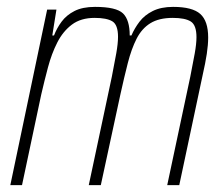

<svg xmlns="http://www.w3.org/2000/svg" viewBox="-20 -538 647 558"><path d="M10 0 117 -510H144L132 -435H137Q145 -456 159 -475Q173 -494 196.5 -506Q220 -518 256 -518Q318 -518 337.5 -499Q357 -480 357 -435H362Q371 -456 385.5 -475Q400 -494 424 -506Q448 -518 483 -518Q539 -518 562 -497.5Q585 -477 585 -429Q585 -408 581 -381.5Q577 -355 569 -320L501 0H466L533 -315Q541 -355 546 -383Q551 -411 551 -430Q551 -465 534.5 -475.5Q518 -486 482 -486Q442 -486 417 -470.5Q392 -455 377 -425.5Q362 -396 351.5 -355Q341 -314 330 -264L273 0H238L305 -315Q313 -355 318 -383.5Q323 -412 323 -431Q323 -466 306.5 -476Q290 -486 255 -486Q215 -486 189 -466.5Q163 -447 146.5 -414.5Q130 -382 119.5 -342.5Q109 -303 100 -264L44 0Z"/></svg>

Font: Saira Condensed Thin
Style: Italic
Weight: 250
Width: 3
Italic angle: -12°
Designer: Hector Gatti with collaboration of the Omnibus-Type team
Foundry: Omnibus-Type
Version: Version 1.101